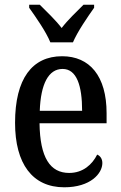

<svg xmlns="http://www.w3.org/2000/svg" viewBox="-20 -786 513 816"><path d="M194 -606H290C309 -651 353 -715 380 -753V-766H335C306 -737 268 -701 242 -667C216 -701 178 -737 149 -766H104V-753C131 -715 176 -651 194 -606ZM253 10C365 10 415 -49 415 -93C415 -112 405 -124 393 -129C372 -87 333 -51 274 -51C193 -51 150 -116 148 -262H433V-305C433 -463 361 -547 244 -547C117 -547 44 -452 44 -264C44 -90 118 10 253 10ZM329 -315H149C153 -429 186 -493 246 -493C306 -493 329 -422 329 -315Z"/></svg>

Font: Noto Serif Thai Condensed Medium
Style: Regular
Weight: 500
Width: 3
Designer: Monotype Design Team
Foundry: Monotype Imaging Inc.
Version: Version 2.002